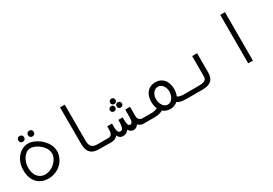

<svg xmlns="http://www.w3.org/2000/svg" viewBox="30 -1603 3540 2491"><g transform="rotate(-30 1800.0 -357.5)"><path d="M47.5 -252Q47.5 -338 80.8 -400.5Q114 -463 165.2 -495.2Q216.5 -527.5 270 -527.5Q328.5 -527.5 395 -490Q461.5 -452.5 506.5 -389.2Q551.5 -326 551.5 -253Q551.5 -190 516.8 -131.2Q482 -72.5 419.8 -35.8Q357.5 1 279 1Q209 1 156.8 -29.8Q104.5 -60.5 76 -117.5Q47.5 -174.5 47.5 -252ZM480 -261Q480 -311.5 445 -357.5Q410 -403.5 360 -431.5Q310 -459.5 269 -459.5Q227.5 -459.5 193 -429.8Q158.5 -400 138.2 -351.2Q118 -302.5 118 -248Q118 -198 135.8 -156.8Q153.5 -115.5 188 -91.2Q222.5 -67 269.5 -67Q321.5 -67 370.2 -95.2Q419 -123.5 449.5 -168.8Q480 -214 480 -261ZM184 -623Q184 -642.5 195.8 -654.5Q207.5 -666.5 227 -666.5Q246.5 -666.5 258.8 -654.5Q271 -642.5 271 -623Q271 -603.5 258.8 -591.5Q246.5 -579.5 227 -579.5Q207.5 -579.5 195.8 -591.5Q184 -603.5 184 -623ZM327 -620.5Q327 -640 338.8 -652Q350.5 -664 370 -664Q389.5 -664 401.8 -652Q414 -640 414 -620.5Q414 -601 401.8 -589Q389.5 -577 370 -577Q350.5 -577 338.8 -589Q327 -601 327 -620.5Z M868.5 -172 868 -725H938.5V-180Q938.5 -126.5 963.2 -97Q988 -67.5 1048 -67.5H1201.5V0L1030.5 -2Q949.5 -2 909 -44.2Q868.5 -86.5 868.5 -172Z M1315.5 -46Q1286 0 1213.5 0H1200V-67.5H1212Q1246.5 -67.5 1260.8 -91.5Q1275 -115.5 1275 -154.5V-206.5H1347V-155.5Q1347 -103.5 1358 -83.5Q1369 -63.5 1392.5 -63.5Q1420.5 -63.5 1431 -95.2Q1441.5 -127 1441.5 -178V-206.5H1506.5V-178Q1506.5 -123.5 1515 -99.5Q1523.5 -75.5 1545.5 -75.5Q1566.5 -75.5 1576.2 -99.5Q1586 -123.5 1586 -180V-277.5H1658V-144Q1658 -104.5 1676.5 -86Q1695 -67.5 1734.5 -67.5H1801.5V0H1703Q1657 0 1622 -35Q1609 -14.5 1589.8 -3.5Q1570.5 7.5 1550.5 7.5Q1529 7.5 1509.5 -5Q1490 -17.5 1478.5 -38.5Q1463 -17 1441 -4.8Q1419 7.5 1393 7.5Q1365 7.5 1346.5 -6.2Q1328 -20 1315.5 -46ZM1460.5 -450.5Q1460.5 -468.5 1471.5 -479.5Q1482.5 -490.5 1500 -490.5Q1518 -490.5 1529.2 -479.5Q1540.5 -468.5 1540.5 -450.5Q1540.5 -432.5 1529.2 -421.5Q1518 -410.5 1500 -410.5Q1482.5 -410.5 1471.5 -421.5Q1460.5 -432.5 1460.5 -450.5ZM1409 -368.5Q1409 -386.5 1420 -397.5Q1431 -408.5 1448.5 -408.5Q1466.5 -408.5 1477.8 -397.5Q1489 -386.5 1489 -368.5Q1489 -350.5 1477.8 -339.5Q1466.5 -328.5 1448.5 -328.5Q1431 -328.5 1420 -339.5Q1409 -350.5 1409 -368.5ZM1509.5 -369Q1509.5 -387 1520.5 -398Q1531.5 -409 1549 -409Q1567 -409 1578.2 -398Q1589.5 -387 1589.5 -369Q1589.5 -351 1578.2 -340Q1567 -329 1549 -329Q1531.5 -329 1520.5 -340Q1509.5 -351 1509.5 -369Z M1991 -30Q1966.5 -13.5 1933.5 -6.8Q1900.5 0 1855.5 0H1799V-67.5H1855.5Q1915.5 -67.5 1949 -89Q1928 -135.5 1928 -194Q1928 -252.5 1949 -297Q1970 -341.5 2008.5 -365.8Q2047 -390 2099 -390Q2151 -390 2189.5 -365.8Q2228 -341.5 2249 -297Q2270 -252.5 2270 -194Q2270 -136 2250 -90.5Q2283.5 -67.5 2345.5 -67.5H2402V0H2345.5Q2300 0 2266.8 -7Q2233.5 -14 2208.5 -31Q2163.5 10 2099 10Q2035 10 1991 -30ZM2200 -194Q2200 -230.5 2186.5 -259.8Q2173 -289 2149.8 -305.8Q2126.5 -322.5 2099 -322.5Q2071 -322.5 2048.2 -305.8Q2025.5 -289 2012.2 -259.8Q1999 -230.5 1999 -194Q1999 -157 2012.2 -125.5Q2025.5 -94 2048.5 -75.5Q2071.5 -57 2099 -57Q2126.5 -57 2149.8 -75.8Q2173 -94.5 2186.5 -126Q2200 -157.5 2200 -194Z M2400 -67.5H2564Q2608 -67.5 2634.2 -74.8Q2660.5 -82 2672.8 -98.2Q2685 -114.5 2685 -143V-445H2759V-164.5Q2759 -109 2742.8 -73.2Q2726.5 -37.5 2686.5 -18.8Q2646.5 0 2575.5 0H2400Z M3338.5 -725V0H3268V-725Z"/></g></svg>

Font: JuliaMono Light
Style: Italic
Weight: 300
Italic angle: -9°
Monospace: yes
Designer: cormullion
Foundry: corm
Version: Version 0.054; ttfautohint (v1.8.4)